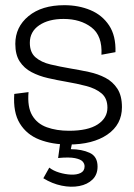

<svg xmlns="http://www.w3.org/2000/svg" viewBox="-20 -544 517 740"><path d="M244 13Q181 13 132 -6Q83 -25 56.5 -68Q30 -111 35 -182L90 -189Q85 -132 104 -99.5Q123 -67 160.5 -53.5Q198 -40 246 -40Q319 -40 356.5 -64.5Q394 -89 394 -129Q394 -165 371.5 -184Q349 -203 312.5 -212.5Q276 -222 235 -229Q200 -235 165 -243Q130 -251 101.5 -266Q73 -281 56 -307Q39 -333 39 -375Q39 -440 90 -482Q141 -524 228 -524Q283 -524 328.5 -505Q374 -486 400.5 -446Q427 -406 425 -343L371 -333Q375 -406 332.5 -438.5Q290 -471 225 -471Q167 -471 131 -446.5Q95 -422 95 -379Q95 -342 117 -323Q139 -304 175 -295.5Q211 -287 252 -280Q288 -274 323 -266.5Q358 -259 386.5 -244Q415 -229 432.5 -202Q450 -175 450 -131Q450 -64 394 -25.5Q338 13 244 13ZM147 143 170 102Q185 114 208 121Q231 128 253.5 129Q276 130 291 122.5Q306 115 306 97Q306 87 298.5 78.5Q291 70 269 65.5Q247 61 204 65L214 -8H261L253 31Q295 31 325.5 45Q356 59 356 98Q356 129 336.5 148Q317 167 285.5 173Q254 179 217.5 171.5Q181 164 147 143Z"/></svg>

Font: Bricolage Grotesque 48pt ExtraLight
Style: Regular
Weight: 200
Designer: Mathieu Triay
Foundry: Atelier Triay
Version: Version 1.000; ttfautohint (v1.8.4.7-5d5b);gftools[0.9.32]